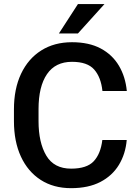

<svg xmlns="http://www.w3.org/2000/svg" viewBox="-20 -932 693 961"><path d="M492.2 -231.4H614.3Q608.4 -161.6 575.2 -106.9Q542 -52.2 482.2 -21.2Q422.4 9.8 335.9 9.8Q248 9.8 183.8 -31.5Q119.6 -72.8 84.7 -148.2Q49.8 -223.6 49.8 -325.7V-384.8Q49.8 -487.3 85.4 -562.7Q121.1 -638.2 186.3 -679.4Q251.5 -720.7 340.3 -720.7Q425.3 -720.7 483.9 -689.5Q542.5 -658.2 575.2 -603Q607.9 -547.9 614.7 -476.6H492.7Q485.4 -545.4 451.4 -584Q417.5 -622.6 340.3 -622.6Q257.3 -622.6 215.1 -560.8Q172.9 -499 172.9 -385.7V-325.7Q172.9 -218.3 211.7 -153.1Q250.5 -87.9 335.9 -87.9Q414.6 -87.9 449.2 -125Q483.9 -162.1 492.2 -231.4ZM274.9 -764.6 370.1 -911.6H502.9L370.1 -764.6Z"/></svg>

Font: Vazirmatn RD FD Medium
Style: Regular
Weight: 500
Designer: Saber Rastikerdar
Foundry: Saber Rastikerdar
Version: Version 33.003